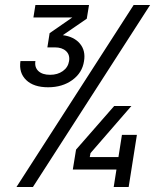

<svg xmlns="http://www.w3.org/2000/svg" viewBox="-20 -750 640 770"><path d="M173 -400Q115 -400 85 -429Q55 -458 62 -505H122Q118 -480 134 -465Q150 -450 181 -450Q211 -450 232 -465Q253 -480 257 -505Q261 -530 245 -545Q229 -560 200 -560H170L179 -617L270 -680H114L122 -730H337L328 -675L232 -609Q277 -603 300.5 -575Q324 -547 317 -505Q310 -458 270 -429Q230 -400 173 -400ZM46 0 516 -730H582L112 0ZM436 0 447 -70H272L285 -150L438 -325H507L343 -136L340 -120H455L469 -209H529L496 0Z"/></svg>

Font: NKDuy Mono
Style: Italic
Weight: 400
Italic angle: -9°
Monospace: yes
Designer: NKDuy
Foundry: NKDuy
Version: Version 2.251; ttfautohint (v1.8.4.7-5d5b)